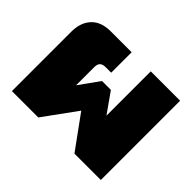

<svg xmlns="http://www.w3.org/2000/svg" viewBox="-118 -725 916 916"><g transform="rotate(45 340.0 -267.5)"><path d="M40 -400Q40 -463 74 -499Q108 -535 171 -535H313V-397H277Q256 -397 246.5 -388Q237 -379 237 -358V-236L310 -338H370L442 -236V-535H640V0H462L340 -168L218 0H40Z"/></g></svg>

Font: Prompt ExtraBold
Style: Regular
Weight: 800
Designer: Katatrad Team
Foundry: CadsonDemak
Version: Version 1.001